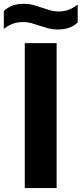

<svg xmlns="http://www.w3.org/2000/svg" viewBox="-60 -960 417 980"><path d="M66.5 0V-740H229V0ZM234 -809.5Q207.5 -809.5 184.5 -816Q161.5 -822.5 139.5 -829.5Q120 -836.5 100.2 -842Q80.5 -847.5 59 -847.5Q28.5 -847.5 5.5 -838.8Q-17.5 -830 -40.5 -812.5V-904Q-20.5 -922.5 3.8 -931.5Q28 -940.5 62 -940.5Q89 -940.5 112 -934Q135 -927.5 156.5 -920Q176.5 -913 196.2 -907.2Q216 -901.5 237 -901.5Q267.5 -901.5 290.5 -910.2Q313.5 -919 336.5 -936.5V-845Q317 -827 292.5 -818.2Q268 -809.5 234 -809.5Z"/></svg>

Font: Encode Sans Condensed Thin
Style: Bold
Weight: 700
Version: Version 3.002